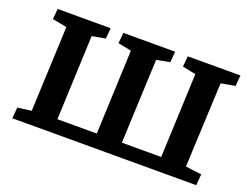

<svg xmlns="http://www.w3.org/2000/svg" viewBox="-108 -918 1465 1137"><g transform="rotate(20 625.0 -350.0)"><path d="M50 0 56 -69 143 -81 166 -617 75 -634 81 -700H415L409 -633L325 -618L303 -86H551L573 -616L489 -633L495 -700H821L816 -632L732 -616L709 -86H957L979 -616L895 -633L901 -700H1233L1227 -632L1138 -616L1114 -83L1215 -70L1209 0Z"/></g></svg>

Font: Literata 7pt
Style: Bold Italic
Weight: 700
Italic angle: -2°
Designer: Latin by Veronika Burian and Jose Scaglione. Greek by Irene Vlachou. Cyrillic by Vera Evstafieva
Foundry: TypeTogether
Version: Version 3.002